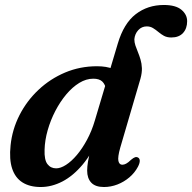

<svg xmlns="http://www.w3.org/2000/svg" viewBox="-20 -739 772 771"><path d="M490.5 -390.5 406.5 -378Q402.5 -400.5 390.5 -411.8Q378.5 -423 354.5 -423Q326 -423 298.2 -406Q270.5 -389 246 -359.8Q221.5 -330.5 202.2 -293.5Q183 -256.5 171.5 -216.2Q160 -176 159 -137.5Q157.5 -97 170.5 -80Q183.5 -63 205.5 -63Q223.5 -63 245.2 -77Q267 -91 288.8 -116.8Q310.5 -142.5 329.5 -177.8Q348.5 -213 361 -255.5L453 -564Q477 -645 525 -682Q573 -719 638 -719Q685.5 -719 708.5 -699.8Q731.5 -680.5 731.5 -654Q731.5 -624.5 715 -606.5Q698.5 -588.5 668 -588.5Q650.5 -588.5 638.2 -595.2Q626 -602 615.8 -610.8Q605.5 -619.5 594.5 -626.2Q583.5 -633 569.5 -633Q549 -633 535.2 -618Q521.5 -603 519.5 -581.5Q519.5 -569 523.8 -556.2Q528 -543.5 533.8 -529.8Q539.5 -516 544.2 -500.2Q549 -484.5 549.8 -465.5Q550.5 -446.5 544 -423L463 -146.5Q452 -107.5 455.5 -92.5Q459 -77.5 471 -77.5Q478.5 -77.5 486.5 -81.8Q494.5 -86 506.5 -97.5Q516 -105.5 522.2 -107.5Q528.5 -109.5 534 -106.5Q541 -103 541.2 -93.5Q541.5 -84 534 -69.5Q521 -45 499.5 -26.8Q478 -8.5 451.5 1.8Q425 12 397.5 12Q363 12 346.5 -5.5Q330 -23 330 -54Q330 -69.5 333.2 -89Q336.5 -108.5 343.5 -136Q350.5 -163.5 362 -202L379 -193Q350 -123.5 311.8 -78Q273.5 -32.5 230.5 -10.2Q187.5 12 143.5 12Q99.5 12 70.2 -6.5Q41 -25 28.8 -62Q16.5 -99 22.5 -155.5Q29 -219 58.2 -276.5Q87.5 -334 134.5 -378.2Q181.5 -422.5 241.5 -447.8Q301.5 -473 369.5 -473Q408 -473 434 -462.2Q460 -451.5 474.2 -432.8Q488.5 -414 490.5 -390.5Z"/></svg>

Font: Fraunces SemiBold
Style: Italic
Weight: 600
Italic angle: -16°
Version: Version 1.000;[b76b70a41]